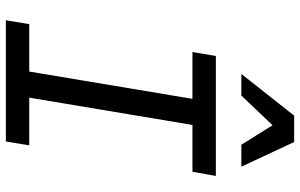

<svg xmlns="http://www.w3.org/2000/svg" viewBox="-200 -800 1001 640"><g transform="rotate(90 300.0 -480.5)"><path d="M48 0 61 -78H219L310 -622H154L167 -700H567L553 -622H397L306 -78H465L452 0ZM227 -785 366 -961H454L536 -785H463L398 -889L299 -785Z"/></g></svg>

Font: CommitMono
Style: Italic
Weight: 400
Monospace: yes
Designer: Eigil Nikolajsen
Foundry: Eigil Nikolajsen
Version: Version 1.143